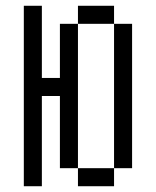

<svg xmlns="http://www.w3.org/2000/svg" viewBox="-20 -645 540 665"><path d="M125 -375H187.5V-562.5H250V-62.5H187.5V-312.5H125V0H62.5V-625H125ZM250 -62.5H375V0H250ZM250 -625H375V-562.5H250ZM375 -562.5H437.5V-62.5H375Z"/></svg>

Font: 寒蝉点阵体 16px
Style: Regular
Weight: 400
Designer: Designed by Warren2060
Foundry: ChillType
Version: Version 1.000